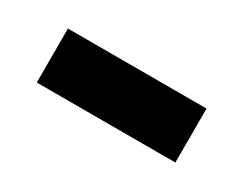

<svg xmlns="http://www.w3.org/2000/svg" viewBox="-30 -418 383 301"><g transform="rotate(30 161.0 -268.0)"><path d="M35.2 -219.2V-316.9H286.1V-219.2Z"/></g></svg>

Font: f2_52653          
Style: Regular
Weight: 600
Foundry: Ascender Corporation
Version: Version 1.10